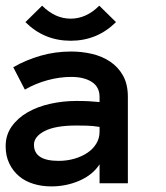

<svg xmlns="http://www.w3.org/2000/svg" viewBox="-22 -648 588 679"><path d="M-2 -130.9Q-2 -170.9 19.5 -200.9Q41 -231 75.9 -251Q110.8 -271 156 -281Q201.2 -291 248 -291Q273.9 -291 292.5 -290Q311 -289.1 330.1 -287.1V-305.2Q330.1 -340.8 302.5 -358.4Q274.9 -376 230 -376Q189 -376 146.5 -364.5Q104 -353 65.9 -331.1L24.9 -410.2Q69.8 -436 121.3 -450.9Q172.9 -465.8 230 -465.8Q267.1 -465.8 303 -457.5Q338.9 -449.2 367.4 -430.2Q396 -411.1 413.1 -380.6Q430.2 -350.1 430.2 -305.2V0H330.1V-66.9Q306.2 -29.8 259.5 -9.3Q212.9 11.2 159.2 11.2Q126 11.2 96.4 2.2Q66.9 -6.8 45.4 -24.9Q23.9 -43 11 -69.6Q-2 -96.2 -2 -130.9ZM185.1 -79.1Q214.8 -79.1 241 -86.7Q267.1 -94.2 287.1 -107.7Q307.1 -121.1 318.6 -140.1Q330.1 -159.2 330.1 -182.1V-199.2Q306.2 -203.1 285.2 -203.6Q264.2 -204.1 248 -204.1Q173.8 -204.1 136 -184.6Q98.1 -165 98.1 -136.2Q98.1 -79.1 185.1 -79.1ZM388.2 -569.8Q321.8 -503.9 228 -503.9Q133.8 -503.9 67.9 -569.8L127 -627.9Q172.9 -582 228 -582Q283.2 -582 329.1 -627.9Z"/></svg>

Font: Anonymous Pro
Style: Bold
Weight: 700
Monospace: yes
Designer: Mark Simonson
Version: Version 1.003